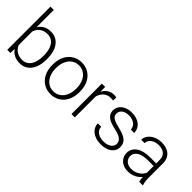

<svg xmlns="http://www.w3.org/2000/svg" viewBox="68 -1548 2357 2357"><g transform="rotate(45 1246.5 -370.0)"><path d="M501.5 -258.8Q501.5 -199.2 488 -149.9Q474.6 -100.6 448.7 -65.2Q422.9 -29.8 385.3 -10Q347.7 9.8 299.8 9.8Q241.7 9.8 200.4 -12.2Q159.2 -34.2 132.8 -72.3L130.4 0H75.7V-750H133.8V-451.7Q160.2 -492.7 200.7 -515.4Q241.2 -538.1 298.8 -538.1Q347.2 -538.1 384.8 -519Q422.4 -500 448.5 -464.8Q474.6 -429.7 488 -380.1Q501.5 -330.6 501.5 -269ZM442.9 -269Q442.9 -314.9 434.1 -355Q425.3 -395 406.5 -424.3Q387.7 -453.6 358.4 -470.5Q329.1 -487.3 288.1 -487.3Q254.9 -487.3 229.5 -478.3Q204.1 -469.2 185.5 -454.1Q167 -439 154.3 -419.4Q141.6 -399.9 133.8 -378.9V-140.6Q143.1 -119.6 157 -101.3Q170.9 -83 189.9 -69.6Q209 -56.2 233.6 -48.6Q258.3 -41 289.1 -41Q328.6 -41 357.7 -57.6Q386.7 -74.2 405.8 -103.5Q424.8 -132.8 433.8 -172.6Q442.9 -212.4 442.9 -258.8Z M598.1 -272Q598.1 -329.6 615 -378.4Q631.8 -427.2 662.6 -462.6Q693.4 -498 736.8 -518.1Q780.3 -538.1 833.5 -538.1Q887.7 -538.1 931.4 -518.1Q975.1 -498 1005.9 -462.6Q1036.6 -427.2 1053.2 -378.4Q1069.8 -329.6 1069.8 -272V-255.9Q1069.8 -198.2 1053.2 -149.4Q1036.6 -100.6 1005.9 -65.2Q975.1 -29.8 931.6 -10Q888.2 9.8 834.5 9.8Q780.8 9.8 737.3 -10Q693.8 -29.8 662.8 -65.2Q631.8 -100.6 615 -149.4Q598.1 -198.2 598.1 -255.9ZM656.7 -255.9Q656.7 -212.4 668.5 -173.1Q680.2 -133.8 702.6 -104.2Q725.1 -74.7 758.3 -57.1Q791.5 -39.6 834.5 -39.6Q877.4 -39.6 910.4 -57.1Q943.4 -74.7 965.8 -104.2Q988.3 -133.8 1000 -173.1Q1011.7 -212.4 1011.7 -255.9V-272Q1011.7 -314.5 1000 -353.8Q988.3 -393.1 965.8 -422.9Q943.4 -452.6 909.9 -470.5Q876.5 -488.3 833.5 -488.3Q791 -488.3 758.1 -470.5Q725.1 -452.6 702.6 -422.9Q680.2 -393.1 668.5 -353.8Q656.7 -314.5 656.7 -272Z M1434.6 -478.5Q1416 -481.9 1395 -481.9Q1365.2 -481.9 1341.3 -473.1Q1317.4 -464.4 1299.1 -448.5Q1280.8 -432.6 1268.3 -410.9Q1255.9 -389.2 1248.5 -362.8V0H1190.4V-528.3H1247.6L1248.5 -444.3Q1270 -487.8 1306.9 -512.9Q1343.8 -538.1 1397.5 -538.1Q1408.2 -538.1 1419.4 -536.1Q1430.7 -534.2 1436 -531.7Z M1843.3 -134.3Q1843.3 -150.4 1837.6 -166.5Q1832 -182.6 1816.7 -197Q1801.3 -211.4 1773.7 -223.9Q1746.1 -236.3 1702.1 -245.6Q1658.2 -254.9 1623.8 -267.1Q1589.4 -279.3 1565.7 -296.6Q1542 -314 1529.8 -337.9Q1517.6 -361.8 1517.6 -394Q1517.6 -423.3 1530.5 -449.7Q1543.5 -476.1 1567.6 -495.6Q1591.8 -515.1 1626.2 -526.6Q1660.6 -538.1 1703.6 -538.1Q1749.5 -538.1 1785.9 -526.1Q1822.3 -514.2 1847.4 -492.9Q1872.6 -471.7 1885.7 -442.9Q1898.9 -414.1 1898.9 -380.4H1840.3Q1840.3 -400.9 1831.3 -420.4Q1822.3 -439.9 1804.9 -454.8Q1787.6 -469.7 1762 -479Q1736.3 -488.3 1703.6 -488.3Q1669.4 -488.3 1645.3 -480Q1621.1 -471.7 1605.7 -458.5Q1590.3 -445.3 1583.3 -429Q1576.2 -412.6 1576.2 -396Q1576.2 -378.4 1581.5 -364Q1586.9 -349.6 1602.3 -337.2Q1617.7 -324.7 1645.3 -314.2Q1672.9 -303.7 1717.3 -293.5Q1765.1 -282.2 1799.8 -268.6Q1834.5 -254.9 1857.2 -236.1Q1879.9 -217.3 1890.9 -193.1Q1901.9 -168.9 1901.9 -137.2Q1901.9 -104.5 1888.2 -77.4Q1874.5 -50.3 1849.1 -31Q1823.7 -11.7 1787.6 -1Q1751.5 9.8 1707 9.8Q1656.7 9.8 1618.2 -3.2Q1579.6 -16.1 1553.2 -38.1Q1526.9 -60.1 1513.4 -88.6Q1500 -117.2 1500 -147.9H1558.6Q1560.5 -116.7 1574.7 -95.9Q1588.9 -75.2 1609.9 -62.7Q1630.9 -50.3 1656.5 -44.9Q1682.1 -39.6 1707 -39.6Q1740.2 -39.6 1765.6 -47.4Q1791 -55.2 1808.3 -68.4Q1825.7 -81.5 1834.5 -98.6Q1843.3 -115.7 1843.3 -134.3Z M2366.7 0Q2361.8 -13.7 2359.1 -33.4Q2356.4 -53.2 2355.5 -73.7Q2342.3 -56.6 2324.2 -41.5Q2306.2 -26.4 2283.7 -15.1Q2261.2 -3.9 2234.4 2.9Q2207.5 9.8 2176.3 9.8Q2137.7 9.8 2106.2 -1.5Q2074.7 -12.7 2052.5 -33Q2030.3 -53.2 2018.1 -80.6Q2005.9 -107.9 2005.9 -140.1Q2005.9 -178.7 2022.5 -209.7Q2039.1 -240.7 2070.3 -262.5Q2101.6 -284.2 2146.2 -295.7Q2190.9 -307.1 2246.6 -307.1H2355V-367.2Q2355 -423.8 2320.1 -456.3Q2285.2 -488.8 2218.3 -488.8Q2187.5 -488.8 2161.6 -480.5Q2135.7 -472.2 2116.9 -457.5Q2098.1 -442.9 2087.6 -423.6Q2077.1 -404.3 2077.1 -382.3L2018.6 -382.8Q2018.6 -412.6 2033.2 -440.4Q2047.9 -468.3 2074.5 -490Q2101.1 -511.7 2138.4 -524.9Q2175.8 -538.1 2221.2 -538.1Q2263.2 -538.1 2298.6 -527.3Q2334 -516.6 2359.4 -495.1Q2384.8 -473.6 2398.9 -441.4Q2413.1 -409.2 2413.1 -366.2V-110.4Q2413.1 -96.7 2414.1 -82Q2415 -67.4 2417.2 -53.7Q2419.4 -40 2422.4 -27.6Q2425.3 -15.1 2429.2 -5.9V0ZM2183.1 -42Q2214.8 -42 2241.9 -50Q2269 -58.1 2291 -72.3Q2313 -86.4 2329.1 -105.2Q2345.2 -124 2355 -146V-262.2H2254.9Q2210 -262.2 2174.6 -254.2Q2139.2 -246.1 2114.7 -231Q2090.3 -215.8 2077.4 -194.1Q2064.5 -172.4 2064.5 -145Q2064.5 -123.5 2072.8 -104.7Q2081.1 -85.9 2096.4 -72Q2111.8 -58.1 2133.8 -50Q2155.8 -42 2183.1 -42Z"/></g></svg>

Font: Melbourne
Style: Light
Weight: 300
Designer: Google
Version: Version 2.000980; 2014